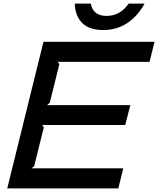

<svg xmlns="http://www.w3.org/2000/svg" viewBox="-20 -1041 874 1061"><path d="M661.1 -110.8 633.8 0H20L220.2 -810.1H834L806.2 -699.2H298.8L308.1 -687L254.9 -473.1L240.2 -460H700.2L671.9 -350.1H212.9L222.2 -337.9L168.9 -123L153.8 -110.8ZM690.9 -1021H778.8Q740.7 -951.2 682.6 -913.1Q624.5 -875 549.8 -875Q474.1 -875 435.1 -913.1Q396 -951.2 393.1 -1021H481.9Q494.1 -953.1 568.8 -953.1Q644 -953.1 690.9 -1021Z"/></svg>

Font: Sinkin Sans 500 Medium Italic
Style: Regular
Weight: 500
Italic angle: -112°
Designer: Keith Bates
Foundry: K-Type
Version: Sinkin Sans (version 1.0)  by Keith Bates   •   © 2014   www